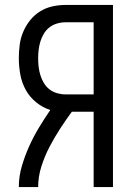

<svg xmlns="http://www.w3.org/2000/svg" viewBox="-20 -755 540 775"><path d="M56 0Q56 -43 68 -84Q80 -125 97.5 -164Q115 -203 137 -239.5Q159 -276 183 -311Q152 -321 126 -342Q100 -363 84 -392Q68 -421 62 -454Q56 -487 56 -520Q56 -547 59.5 -574Q63 -601 73.5 -626Q84 -651 101 -672.5Q118 -694 141 -708.5Q164 -723 190.5 -729Q217 -735 244 -735H436V0H358V-304H270Q245 -270 222 -234.5Q199 -199 179.5 -161.5Q160 -124 147 -83Q134 -42 134 0ZM244 -374H358V-665H244Q227 -665 210 -660Q193 -655 179.5 -644.5Q166 -634 157 -619Q148 -604 143 -587.5Q138 -571 136 -554Q134 -537 134 -520Q134 -502 136 -485Q138 -468 143 -451.5Q148 -435 157 -420Q166 -405 179.5 -394.5Q193 -384 210 -379Q227 -374 244 -374Z"/></svg>

Font: Zed Mono
Style: Regular
Weight: 400
Monospace: yes
Designer: Belleve Invis
Foundry: Belleve Invis
Version: Version 1.0.0; ttfautohint (v1.8.4)